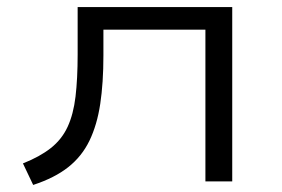

<svg xmlns="http://www.w3.org/2000/svg" viewBox="-20 -514 799 544"><path d="M74 10 45 -51Q93 -70 124 -94.5Q155 -119 171.5 -154.5Q188 -190 194 -240.5Q200 -291 200 -360V-494H638V0H562V-430H273V-357Q273 -279 264 -219.5Q255 -160 233.5 -115.5Q212 -71 173.5 -40.5Q135 -10 74 10Z"/></svg>

Font: Nunito Sans 7pt Expanded Light
Style: Regular
Weight: 300
Width: 7
Designer: Vernon Adams
Foundry: Vernon Adams
Version: Version 3.101;gftools[0.9.27]